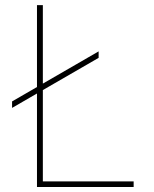

<svg xmlns="http://www.w3.org/2000/svg" viewBox="-20 -748 617 768"><path d="M127.9 0H514.6V-22.5H151.4V-387.7L374.5 -516.6V-542.5L151.4 -413.6V-727.5H127.9V-399.9L28.3 -342.3V-316.4L127.9 -374Z"/></svg>

Font: Raveo Thin
Style: Regular
Weight: 100
Designer: Jakub Foglar, Rasmus Andersson (Inter)
Foundry: Jakubfoglar.com
Version: Version 1.100;Glyphs 3.2.3 (3260)